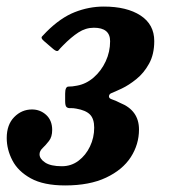

<svg xmlns="http://www.w3.org/2000/svg" viewBox="-44 -555 566 585"><path d="M-23.5 -134.5Q-23.5 -175 -0.8 -198.2Q22 -221.5 53.5 -221.5Q78.5 -221.5 96.8 -204.8Q115 -188 115 -159Q115 -138 105.2 -125.5Q95.5 -113 86 -104Q76.5 -95 76.5 -85Q76.5 -71 93.5 -59.8Q110.5 -48.5 144.5 -48.5Q173 -48.5 195.2 -65.2Q217.5 -82 230.2 -108.8Q243 -135.5 243 -166Q243 -193 230.2 -206Q217.5 -219 188.5 -224Q178.5 -226 170.8 -225.5Q163 -225 158.8 -228.8Q154.5 -232.5 154.5 -247V-269.5Q154.5 -291.5 165 -291.2Q175.5 -291 190.5 -294Q218.5 -299 241.5 -319Q264.5 -339 278 -368Q291.5 -397 291.5 -429.5Q291.5 -470.5 242 -470.5Q217 -470.5 195 -456.2Q173 -442 148 -416.5Q139 -407.5 134.5 -401.8Q130 -396 119 -405L90.5 -429.5Q79.5 -438.5 84 -443.8Q88.5 -449 97.5 -458Q140.5 -501 183.8 -518Q227 -535 272 -535Q342.5 -535 384.2 -507.8Q426 -480.5 426 -430Q426 -389.5 410.2 -361Q394.5 -332.5 371.5 -314Q348.5 -295.5 327.5 -285.5Q304 -274.5 296 -271.5Q288 -268.5 288 -261Q288 -255 297.8 -252Q307.5 -249 322 -241.5Q379.5 -218.5 379.5 -160.5Q379.5 -115 354.5 -76.2Q329.5 -37.5 279.2 -13.8Q229 10 154.5 10Q89 10 50 -11.5Q11 -33 -6.2 -66.2Q-23.5 -99.5 -23.5 -134.5Z"/></svg>

Font: Besley* Narrow Semi
Style: Italic
Weight: 600
Width: 4
Italic angle: -13°
Designer: Owen Earl
Foundry: indestructible type*
Version: Version 3.000; ttfautohint (v1.8.3)